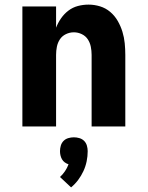

<svg xmlns="http://www.w3.org/2000/svg" viewBox="-20 -548 640 832"><path d="M77 0V-520H223V-428Q231 -449 244.5 -468.5Q258 -488 276.5 -502Q295 -516 317.5 -522Q340 -528 364 -528Q389 -528 413.5 -520.5Q438 -513 457.5 -496.5Q477 -480 490 -457.5Q503 -435 510.5 -410.5Q518 -386 520.5 -360.5Q523 -335 523 -310V0H377V-310Q377 -328 373.5 -345.5Q370 -363 360.5 -377.5Q351 -392 334.5 -400Q318 -408 300 -408Q282 -408 265.5 -400Q249 -392 239.5 -377.5Q230 -363 226.5 -345.5Q223 -328 223 -310V0ZM288 264 240 219Q252 208 261.5 194Q271 180 277 164Q268 161 260.5 155.5Q253 150 248.5 142Q244 134 242 125Q240 116 240 107Q240 95 243.5 83Q247 71 255.5 62.5Q264 54 276 50.5Q288 47 300 47Q312 47 324 50.5Q336 54 344.5 62.5Q353 71 356.5 83Q360 95 360 107Q360 129 355.5 151Q351 173 341.5 193.5Q332 214 318.5 232Q305 250 288 264Z"/></svg>

Font: Iosevka Heavy Extended
Style: Regular
Weight: 900
Width: 7
Monospace: yes
Designer: Belleve Invis
Foundry: Belleve Invis
Version: Version 32.5.0; ttfautohint (v1.8.4)